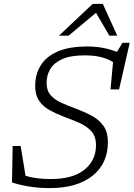

<svg xmlns="http://www.w3.org/2000/svg" viewBox="-20 -955 686 985"><path d="M533.5 -225.5Q533.5 -116.5 454.5 -53.2Q375.5 10 234.5 10Q177.5 10 127 1.5Q76.5 -7 41.5 -19L45 -206H86L111 -53.5Q138 -44.5 170.8 -40.5Q203.5 -36.5 240.5 -36.5Q353.5 -36.5 413 -84.2Q472.5 -132 472.5 -210Q472.5 -256.5 447.2 -283.2Q422 -310 383.5 -326.2Q345 -342.5 306 -357Q266.5 -372 233.5 -390.5Q200.5 -409 180.5 -438.2Q160.5 -467.5 160.5 -515Q160.5 -571 187.2 -616.8Q214 -662.5 273 -689.5Q332 -716.5 428.5 -716.5Q471.5 -716.5 510.2 -709Q549 -701.5 580 -688.5L608.5 -735.5H645.5L591 -496.5H547L560 -636.5Q534 -653 498.5 -662Q463 -671 415 -671Q341.5 -671 298.8 -651.5Q256 -632 237.5 -600Q219 -568 219 -530.5Q219 -491 239.2 -467.5Q259.5 -444 293.2 -428.5Q327 -413 367 -398.5Q407.5 -383.5 445.5 -364.2Q483.5 -345 508.5 -312.5Q533.5 -280 533.5 -225.5ZM282.5 -772 455.5 -935H507.5L581.5 -772H541L472.5 -889.5L332 -772Z"/></svg>

Font: Newsreader 6pt Light
Style: Italic
Weight: 300
Italic angle: -17°
Designer: Hugues Gentile
Foundry: Production Type
Version: Version 1.003; ttfautohint (v1.8.3)